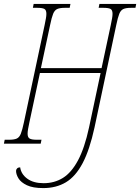

<svg xmlns="http://www.w3.org/2000/svg" viewBox="-43 -734 716 981"><path d="M178 227Q125 227 94.5 212.5Q64 198 51.5 177.5Q39 157 39 139Q39 132 44.5 126.5Q50 121 60 121Q65 156 96.5 179Q128 202 180 202Q235 202 278.5 175Q322 148 355.5 85.5Q389 23 412 -83L471 -361H161L107 -108Q103 -89 100.5 -75Q98 -61 98 -51Q98 -32 108.5 -26Q119 -20 144 -20H169L165 0H-23L-19 -20H4Q29 -20 42.5 -26Q56 -32 63.5 -51Q71 -70 79 -108L185 -606Q189 -626 191.5 -639.5Q194 -653 194 -663Q194 -683 183.5 -688.5Q173 -694 148 -694H125L129 -714H317L313 -694H288Q263 -694 249.5 -688Q236 -682 228.5 -663.5Q221 -645 213 -606L166 -386H476L523 -606Q527 -626 529.5 -639.5Q532 -653 532 -663Q532 -683 521.5 -688.5Q511 -694 486 -694H461L465 -714H653L649 -694H626Q601 -694 587.5 -688Q574 -682 566.5 -663.5Q559 -645 551 -606L440 -83Q415 32 379 100Q343 168 293.5 197.5Q244 227 178 227Z"/></svg>

Font: Noto Serif ExtraCondensed Thin
Style: Italic
Weight: 100
Width: 2
Italic angle: -12°
Designer: Monotype Design Team
Foundry: Monotype Imaging Inc.
Version: Version 2.013